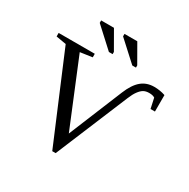

<svg xmlns="http://www.w3.org/2000/svg" viewBox="-191 -1030 1196 1218"><g transform="rotate(30 406.5 -421.0)"><path d="M789.6 -528.3H757.3L741.2 -602.5Q726.6 -612.3 700.2 -612.3Q675.3 -612.3 658.9 -602.8Q642.6 -593.3 627 -572Q611.3 -550.8 596.7 -515.1L376 15.1H351.1L85 -616.2L11.2 -628.9V-654.8H275.9V-628.9L188 -616.2L386.2 -134.3L547.9 -527.8Q576.2 -597.2 614.5 -629.6Q652.8 -662.1 708.5 -662.1Q750 -662.1 789.6 -648.9ZM519 -709.5 376 -840.3V-858.4H469.7L545.9 -725.6V-709.5ZM347.7 -709.5 205.1 -840.3V-858.4H298.8L375 -725.6V-709.5Z"/></g></svg>

Font: Tinos
Style: Regular
Weight: 400
Designer: Steve Matteson
Foundry: Monotype Imaging Inc.
Version: Version 1.23